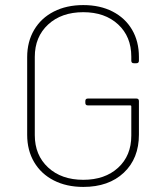

<svg xmlns="http://www.w3.org/2000/svg" viewBox="-20 -728 654 756"><path d="M87 -197V-503Q87 -564 114.5 -610.5Q142 -657 192 -682.5Q242 -708 308 -708Q374 -708 423.5 -682.5Q473 -657 500 -611Q527 -565 527 -504V-489Q527 -479 517 -479H507Q497 -479 497 -489V-505Q497 -584 445 -632Q393 -680 308 -680Q222 -680 169.5 -631.5Q117 -583 117 -504V-196Q117 -117 169.5 -68.5Q222 -20 308 -20Q393 -20 445 -67.5Q497 -115 497 -194V-309Q497 -313 493 -313H326Q316 -313 316 -323V-330Q316 -340 326 -340H517Q527 -340 527 -330V-198Q527 -104 467.5 -48Q408 8 308 8Q242 8 192 -17.5Q142 -43 114.5 -89.5Q87 -136 87 -197Z"/></svg>

Font: Barlow GEO Thin
Style: Regular
Weight: 100
Designer: Jeremy Tribby
Foundry: Tribby Type
Version: Version 1.408